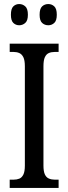

<svg xmlns="http://www.w3.org/2000/svg" viewBox="-20 -930 337 950"><path d="M28 0V-41H47Q63 -41 75.5 -46Q88 -51 95.5 -66Q103 -81 103 -110V-602Q103 -632 95.5 -647Q88 -662 75.5 -667.5Q63 -673 47 -673H28V-714H270V-673H251Q234 -673 221.5 -667.5Q209 -662 202 -647Q195 -632 195 -602V-111Q195 -82 202 -67Q209 -52 222 -46.5Q235 -41 251 -41H270V0ZM219 -805Q201 -805 188.5 -816.5Q176 -828 176 -857Q176 -887 188.5 -898.5Q201 -910 219 -910Q236 -910 248.5 -898.5Q261 -887 261 -857Q261 -828 248.5 -816.5Q236 -805 219 -805ZM75 -805Q58 -805 46 -816.5Q34 -828 34 -857Q34 -887 46 -898.5Q58 -910 75 -910Q92 -910 105 -898.5Q118 -887 118 -857Q118 -828 105 -816.5Q92 -805 75 -805Z"/></svg>

Font: Noto Serif Khmer ExtraCondensed
Style: Regular
Weight: 400
Width: 2
Designer: Danh Hong and the Monotype Design Team
Foundry: Monotype Imaging Inc.
Version: Version 2.004